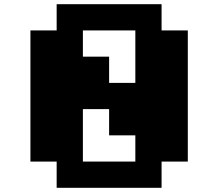

<svg xmlns="http://www.w3.org/2000/svg" viewBox="-20 -895 1040 915"><path d="M250 -875H750V-750H875V-125H750V0H250V-125H125V-750H250ZM375 -750V-625H500V-500H625V-750ZM375 -375V-125H625V-250H500V-375Z"/></svg>

Font: Dogica
Style: Bold
Weight: 700
Monospace: yes
Designer: Roberto Mocci
Version: Version 001.000